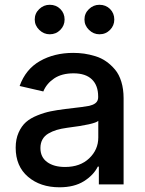

<svg xmlns="http://www.w3.org/2000/svg" viewBox="-20 -775 609 807"><path d="M230 12.2Q149.4 12.2 97.7 -32Q45.9 -76.2 45.9 -154.3Q45.9 -189.9 58.1 -217.5Q70.3 -245.1 89.1 -261.7Q107.9 -278.3 137.2 -290Q166.5 -301.8 192.9 -307.1Q219.2 -312.5 254.9 -316.9Q340.8 -326.7 355 -330.1Q386.2 -337.4 391.1 -356Q392.6 -360.4 392.6 -366.7V-369.1Q392.6 -416 366.2 -441.4Q339.8 -466.8 289.1 -466.8Q239.3 -466.8 207.3 -445.1Q175.3 -423.3 162.1 -390.6L62.5 -413.6Q87.9 -484.4 148.2 -518.6Q208.5 -552.7 287.6 -552.7Q311 -552.7 333.5 -549.6Q356 -546.4 380.9 -538.8Q405.8 -531.2 426.3 -516.8Q446.8 -502.4 463.6 -482.4Q480.5 -462.4 490 -431.4Q499.5 -400.4 499.5 -362.3V0H395.5V-74.7H391.1Q373.5 -39.1 332.8 -13.4Q292 12.2 230 12.2ZM253.4 -73.2Q316.9 -73.2 355 -109.6Q393.1 -146 393.1 -196.8V-267.1Q378.4 -252.4 261.7 -237.8Q236.8 -234.4 218 -228.8Q199.2 -223.1 183.1 -213.6Q167 -204.1 158.4 -188.7Q149.9 -173.3 149.9 -152.8Q149.9 -114.3 178.2 -93.8Q206.5 -73.2 253.4 -73.2ZM189 -630.9Q164.1 -630.9 145 -649.4Q126 -668 126 -692.9Q126 -718.8 144.8 -736.8Q163.6 -754.9 189 -754.9Q215.8 -754.9 233.6 -737.1Q251.5 -719.2 251.5 -692.9Q251.5 -667.5 233.4 -649.2Q215.3 -630.9 189 -630.9ZM397.9 -630.9Q373 -630.9 354 -649.4Q335 -668 335 -692.9Q335 -718.8 353.8 -736.8Q372.6 -754.9 397.9 -754.9Q424.8 -754.9 442.6 -737.1Q460.4 -719.2 460.4 -692.9Q460.4 -667.5 442.4 -649.2Q424.3 -630.9 397.9 -630.9Z"/></svg>

Font: Karasuma Gothic
Style: Regular
Weight: 500
Designer: Rasmus Andersson / Ryoko Nishizuka
Foundry: Genbu
Version: Version 1.00